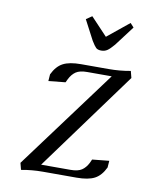

<svg xmlns="http://www.w3.org/2000/svg" viewBox="-75 -686 573 749"><g transform="rotate(10 211.0 -311.5)"><path d="M53.2 -19 345.2 -413.1H248Q218.8 -413.1 203.6 -402.8Q188.5 -392.6 178.2 -372.1L171.9 -358.9L105 -352.1L106.9 -378.9Q123 -412.6 148.2 -425.8Q173.3 -439 219.2 -439H328.1Q373 -439 415 -446.8L421.9 -419.9L133.8 -25.9H250Q279.3 -25.9 294.4 -35.9Q309.6 -45.9 319.8 -65.9L326.2 -80.1L393.1 -86.9L391.1 -60.1Q375 -26.4 349.9 -13.2Q324.7 0 278.8 0H146Q101.1 0 60.1 7.8ZM207 -615.2 230 -630.9 295.9 -561 381.8 -630.9 396 -615.2 336.9 -537.1Q321.3 -518.6 311 -511.7Q300.8 -504.9 287.1 -504.9Q273.4 -504.9 266.6 -511.2Q259.8 -517.6 248 -537.1Z"/></g></svg>

Font: Dehuti Alt
Style: Italic
Weight: 400
Version: Version 1.2